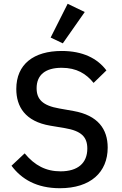

<svg xmlns="http://www.w3.org/2000/svg" viewBox="-20 -978 640 1010"><path d="M295.1 12.1C456.7 12.1 546.5 -72.1 546.5 -201.7C546.5 -299 495 -371.4 366.5 -394.2L292.3 -407.3C203.5 -422.6 172.6 -456.3 172.6 -513.8C172.6 -584.5 219.5 -621.4 304.3 -621.4C383.5 -621.4 433.9 -589.5 472.3 -541.9L539.8 -607.6C492.2 -671.5 414.4 -709.9 304.7 -709.9C157.3 -709.9 65.7 -640.3 65.7 -509.9C65.7 -417.3 111.9 -339.1 245 -316.8L321.4 -304C407.3 -289.4 439.3 -258.2 439.3 -196.4C439.3 -120.4 389.6 -76.7 298.7 -76.7C221.9 -76.7 163 -107.2 109.7 -171.2L40.5 -106.2C92.7 -35.9 172.9 12.1 295.1 12.1ZM246.4 -780.5 310.4 -750 425.8 -914.8 335.9 -958.1Z"/></svg>

Font: Margiela Mono Medium
Style: Regular
Weight: 500
Designer: Mike Abbink, Paul van der Laan, Pieter van Rosmalen
Foundry: Bold Monday
Version: Version 2.003 2021